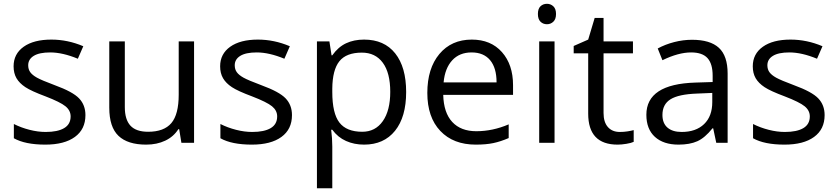

<svg xmlns="http://www.w3.org/2000/svg" viewBox="-20 -754 4421 1014"><path d="M431.2 -146Q431.2 -71.3 375.5 -30.8Q319.8 9.8 219.2 9.8Q112.8 9.8 53.2 -23.9V-99.1Q91.8 -79.6 136 -68.4Q180.2 -57.1 221.2 -57.1Q284.7 -57.1 318.8 -77.4Q353 -97.7 353 -139.2Q353 -170.4 325.9 -192.6Q298.8 -214.8 220.2 -245.1Q145.5 -272.9 114 -293.7Q82.5 -314.5 67.1 -340.8Q51.8 -367.2 51.8 -403.8Q51.8 -469.2 105 -507.1Q158.2 -544.9 251 -544.9Q337.4 -544.9 419.9 -509.8L391.1 -443.8Q310.5 -477.1 245.1 -477.1Q187.5 -477.1 158.2 -459Q128.9 -440.9 128.9 -409.2Q128.9 -387.7 139.9 -372.6Q150.9 -357.4 175.3 -343.8Q199.7 -330.1 269 -304.2Q364.3 -269.5 397.7 -234.4Q431.2 -199.2 431.2 -146Z M639.2 -535.2V-188Q639.2 -122.6 668.9 -90.3Q698.7 -58.1 762.2 -58.1Q846.2 -58.1 885 -104Q923.8 -149.9 923.8 -253.9V-535.2H1004.9V0H938L926.3 -71.8H921.9Q897 -32.2 852.8 -11.2Q808.6 9.8 752 9.8Q654.3 9.8 605.7 -36.6Q557.1 -83 557.1 -185.1V-535.2Z M1522 -146Q1522 -71.3 1466.3 -30.8Q1410.6 9.8 1310.1 9.8Q1203.6 9.8 1144 -23.9V-99.1Q1182.6 -79.6 1226.8 -68.4Q1271 -57.1 1312 -57.1Q1375.5 -57.1 1409.7 -77.4Q1443.8 -97.7 1443.8 -139.2Q1443.8 -170.4 1416.7 -192.6Q1389.6 -214.8 1311 -245.1Q1236.3 -272.9 1204.8 -293.7Q1173.3 -314.5 1158 -340.8Q1142.6 -367.2 1142.6 -403.8Q1142.6 -469.2 1195.8 -507.1Q1249 -544.9 1341.8 -544.9Q1428.2 -544.9 1510.7 -509.8L1481.9 -443.8Q1401.4 -477.1 1335.9 -477.1Q1278.3 -477.1 1249 -459Q1219.7 -440.9 1219.7 -409.2Q1219.7 -387.7 1230.7 -372.6Q1241.7 -357.4 1266.1 -343.8Q1290.5 -330.1 1359.9 -304.2Q1455.1 -269.5 1488.5 -234.4Q1522 -199.2 1522 -146Z M1902.8 9.8Q1850.6 9.8 1807.4 -9.5Q1764.2 -28.8 1734.9 -68.8H1729Q1734.9 -22 1734.9 20V240.2H1653.8V-535.2H1719.7L1731 -461.9H1734.9Q1766.1 -505.9 1807.6 -525.4Q1849.1 -544.9 1902.8 -544.9Q2009.3 -544.9 2067.1 -472.2Q2125 -399.4 2125 -268.1Q2125 -136.2 2066.2 -63.2Q2007.3 9.8 1902.8 9.8ZM1891.1 -476.1Q1809.1 -476.1 1772.5 -430.7Q1735.8 -385.3 1734.9 -286.1V-268.1Q1734.9 -155.3 1772.5 -106.7Q1810.1 -58.1 1893.1 -58.1Q1962.4 -58.1 2001.7 -114.3Q2041 -170.4 2041 -269Q2041 -369.1 2001.7 -422.6Q1962.4 -476.1 1891.1 -476.1Z M2492.7 9.8Q2374 9.8 2305.4 -62.5Q2236.8 -134.8 2236.8 -263.2Q2236.8 -392.6 2300.5 -468.8Q2364.3 -544.9 2471.7 -544.9Q2572.3 -544.9 2630.9 -478.8Q2689.5 -412.6 2689.5 -304.2V-252.9H2320.8Q2323.2 -158.7 2368.4 -109.9Q2413.6 -61 2495.6 -61Q2582 -61 2666.5 -97.2V-24.9Q2623.5 -6.3 2585.2 1.7Q2546.9 9.8 2492.7 9.8ZM2470.7 -477.1Q2406.2 -477.1 2367.9 -435.1Q2329.6 -393.1 2322.8 -318.8H2602.5Q2602.5 -395.5 2568.4 -436.3Q2534.2 -477.1 2470.7 -477.1Z M2908.7 0H2827.6V-535.2H2908.7ZM2820.8 -680.2Q2820.8 -708 2834.5 -720.9Q2848.1 -733.9 2868.7 -733.9Q2888.2 -733.9 2902.3 -720.7Q2916.5 -707.5 2916.5 -680.2Q2916.5 -652.8 2902.3 -639.4Q2888.2 -626 2868.7 -626Q2848.1 -626 2834.5 -639.4Q2820.8 -652.8 2820.8 -680.2Z M3253.4 -57.1Q3274.9 -57.1 3294.9 -60.3Q3314.9 -63.5 3326.7 -66.9V-4.9Q3313.5 1.5 3287.8 5.6Q3262.2 9.8 3241.7 9.8Q3086.4 9.8 3086.4 -153.8V-472.2H3009.8V-511.2L3086.4 -544.9L3120.6 -659.2H3167.5V-535.2H3322.8V-472.2H3167.5V-157.2Q3167.5 -108.9 3190.4 -83Q3213.4 -57.1 3253.4 -57.1Z M3762.7 0 3746.6 -76.2H3742.7Q3702.6 -25.9 3662.8 -8.1Q3623 9.8 3563.5 9.8Q3483.9 9.8 3438.7 -31.2Q3393.6 -72.3 3393.6 -147.9Q3393.6 -310.1 3652.8 -317.9L3743.7 -320.8V-354Q3743.7 -417 3716.6 -447Q3689.5 -477.1 3629.9 -477.1Q3563 -477.1 3478.5 -436L3453.6 -498Q3493.2 -519.5 3540.3 -531.7Q3587.4 -543.9 3634.8 -543.9Q3730.5 -543.9 3776.6 -501.5Q3822.8 -459 3822.8 -365.2V0ZM3579.6 -57.1Q3655.3 -57.1 3698.5 -98.6Q3741.7 -140.1 3741.7 -214.8V-263.2L3660.6 -259.8Q3564 -256.3 3521.2 -229.7Q3478.5 -203.1 3478.5 -147Q3478.5 -103 3505.1 -80.1Q3531.7 -57.1 3579.6 -57.1Z M4335 -146Q4335 -71.3 4279.3 -30.8Q4223.6 9.8 4123 9.8Q4016.6 9.8 3957 -23.9V-99.1Q3995.6 -79.6 4039.8 -68.4Q4084 -57.1 4125 -57.1Q4188.5 -57.1 4222.7 -77.4Q4256.8 -97.7 4256.8 -139.2Q4256.8 -170.4 4229.7 -192.6Q4202.6 -214.8 4124 -245.1Q4049.3 -272.9 4017.8 -293.7Q3986.3 -314.5 3970.9 -340.8Q3955.6 -367.2 3955.6 -403.8Q3955.6 -469.2 4008.8 -507.1Q4062 -544.9 4154.8 -544.9Q4241.2 -544.9 4323.7 -509.8L4294.9 -443.8Q4214.4 -477.1 4148.9 -477.1Q4091.3 -477.1 4062 -459Q4032.7 -440.9 4032.7 -409.2Q4032.7 -387.7 4043.7 -372.6Q4054.7 -357.4 4079.1 -343.8Q4103.5 -330.1 4172.9 -304.2Q4268.1 -269.5 4301.5 -234.4Q4335 -199.2 4335 -146Z"/></svg>

Font: f09607729
Style: Regular
Weight: 400
Foundry: Ascender Corporation
Version: Version 1.10